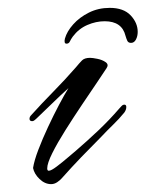

<svg xmlns="http://www.w3.org/2000/svg" viewBox="-20 -447 370 488"><path d="M259 -427Q294 -427 312 -408Q330 -389 330 -366Q330 -355 325.5 -346.5Q321 -338 313 -338Q306 -338 303.5 -343.5Q301 -349 299 -356Q290 -393 246 -393Q224 -393 202 -383.5Q180 -374 165 -354Q160 -347 157.5 -341.5Q155 -336 149 -336Q142 -336 145 -349Q150 -367 166 -385Q182 -403 206 -415Q230 -427 259 -427ZM110 21Q94 21 80.5 8Q67 -5 64 -20Q67 -39 77.5 -66.5Q88 -94 102 -124Q116 -154 130 -180.5Q144 -207 154 -223Q135 -206 113.5 -185Q92 -164 73 -146Q72 -145 68.5 -142Q65 -139 62 -139Q55 -139 55 -145Q55 -150 59 -154Q86 -184 115.5 -214Q145 -244 173 -276Q182 -287 188.5 -293.5Q195 -300 209 -300Q215 -300 227.5 -297.5Q240 -295 248.5 -289Q257 -283 251 -274Q244 -263 227 -238Q210 -213 188.5 -181Q167 -149 146.5 -116.5Q126 -84 113 -58Q100 -32 100 -19Q100 -13 104 -13Q110 -13 124.5 -24Q139 -35 153.5 -47.5Q168 -60 173 -64Q202 -89 230 -115.5Q258 -142 283 -171Q285 -173 288.5 -177Q292 -181 296 -181Q301 -181 301 -175Q301 -168 296 -161Q283 -145 267 -129.5Q251 -114 237 -99Q211 -73 186.5 -47.5Q162 -22 138 5Q133 11 125.5 16Q118 21 110 21Z"/></svg>

Font: Hurricane
Style: Regular
Weight: 400
Designer: Robert E. Leuschke
Foundry: Robert E. Leuschke
Version: Version 1.010; ttfautohint (v1.8.3)